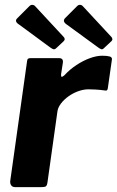

<svg xmlns="http://www.w3.org/2000/svg" viewBox="-20 -769 482 789"><path d="M43 0Q31 0 26 -7.5Q21 -15 22 -25L91 -516Q92 -525 95 -527.5Q98 -530 105 -530H224Q232 -530 236 -525Q240 -520 238 -509L231 -464Q230 -454 233.5 -453.5Q237 -453 244 -459Q267 -484 294.5 -502Q322 -520 349.5 -530Q377 -540 400 -540Q420 -540 430.5 -537Q441 -534 440 -525L424 -413Q423 -402 420.5 -399Q418 -396 412 -397Q392 -400 373.5 -401Q355 -402 344 -402Q324 -402 302.5 -394.5Q281 -387 262 -373.5Q243 -360 230.5 -343.5Q218 -327 216 -311L175 -19Q173 -6 168 -3Q163 0 149 0H43ZM102 -745Q108 -750 114.5 -749Q121 -748 124 -744L240 -619Q244 -616 245.5 -610.5Q247 -605 241 -599L210 -570Q204 -565 198.5 -567Q193 -569 185 -575L60 -667Q37 -681 51 -694ZM298 -745Q304 -750 310.5 -749Q317 -748 320 -744L436 -619Q440 -616 441.5 -610Q443 -604 437 -599L406 -570Q401 -565 395.5 -567Q390 -569 382 -575L256 -667Q234 -681 248 -695Z"/></svg>

Font: Libre Franklin Thin
Style: Bold Italic
Weight: 700
Italic angle: -8°
Version: Version 3.000